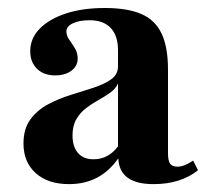

<svg xmlns="http://www.w3.org/2000/svg" viewBox="-20 -449 521 480"><path d="M152.4 11.3Q100 11.3 69.4 -16.1Q38.7 -43.5 38.7 -90.3Q38.7 -126.6 55.6 -150Q72.6 -173.4 99.6 -187.9Q126.6 -202.4 156.9 -211.7Q187.1 -221 214.1 -229.8Q241.1 -238.7 258.1 -250.8Q275 -262.9 275 -283.1V-323.4Q275 -359.7 256.9 -379Q238.7 -398.4 204 -398.4Q178.2 -398.4 162.1 -390.7Q146 -383.1 146 -370.2Q146 -359.7 153.2 -349.6Q160.5 -339.5 167.3 -328.2Q174.2 -316.9 174.2 -302.4Q174.2 -283.9 158.5 -272.2Q142.7 -260.5 117.7 -260.5Q89.5 -260.5 72.6 -277Q55.6 -293.5 55.6 -321Q55.6 -353.2 79.4 -377.4Q103.2 -401.6 144.8 -415.3Q186.3 -429 241.9 -429Q298.4 -429 333.1 -414.1Q367.7 -399.2 383.9 -365.3Q400 -331.5 400 -274.2V-66.1Q400 -47.6 405.2 -39.9Q410.5 -32.3 423.4 -32.3Q432.3 -32.3 442.3 -36.3Q452.4 -40.3 462.9 -47.6L475 -23.4Q454 -6.5 426.2 2.4Q398.4 11.3 363.7 11.3Q278.2 11.3 275.8 -53.2Q253.2 -21 222.6 -4.8Q191.9 11.3 152.4 11.3ZM213.7 -50.8Q232.3 -50.8 247.6 -58.9Q262.9 -66.9 275 -83.1V-240.3Q269.4 -227.4 256 -217.7Q242.7 -208.1 226.6 -199.2Q210.5 -190.3 195.6 -179Q180.6 -167.7 171 -151.2Q161.3 -134.7 161.3 -110.5Q161.3 -82.3 175 -66.5Q188.7 -50.8 213.7 -50.8Z"/></svg>

Font: Playfair 5pt SemiExpanded Light ExtraBold
Style: Regular
Weight: 800
Version: Version 2.001;gftools[0.9.30]